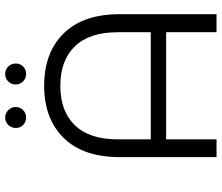

<svg xmlns="http://www.w3.org/2000/svg" viewBox="-76 -760 837 724"><g transform="rotate(-90 342.0 -398.5)"><path d="M650 -365V0H582V-190H178V0H111V-365Q111 -503 183.5 -576.5Q256 -650 380 -650Q505 -650 577.5 -576.5Q650 -503 650 -365ZM582 -248V-372Q582 -479 529 -534Q476 -589 380 -589Q284 -589 231 -534Q178 -479 178 -372V-248ZM221 -757Q221 -774 232.5 -785.5Q244 -797 260 -797Q276 -797 288 -785.5Q300 -774 300 -757.5Q300 -741 288.5 -729.5Q277 -718 260.5 -718Q244 -718 232.5 -729Q221 -740 221 -757ZM424 -797Q441 -797 452.5 -785.5Q464 -774 464 -757Q464 -740 452.5 -729Q441 -718 424.5 -718Q408 -718 396.5 -729.5Q385 -741 385 -757.5Q385 -774 396.5 -785.5Q408 -797 424 -797Z"/></g></svg>

Font: Montserrat Ace
Style: Regular
Weight: 400
Designer: Julieta Ulanovsky
Foundry: Julieta Ulanovsky
Version: Version 1